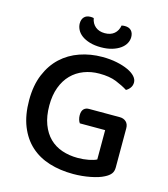

<svg xmlns="http://www.w3.org/2000/svg" viewBox="-120 -904 886 1012"><g transform="rotate(15 323.0 -398.0)"><path d="M582 -77Q582 -56 571.5 -42.5Q561 -29 539 -18Q513 -4 467 5Q421 14 373 14Q302 14 242.5 -4.5Q183 -23 140 -62Q97 -101 73 -161Q49 -221 49 -303Q49 -383 74 -443Q99 -503 141.5 -542.5Q184 -582 241.5 -602Q299 -622 364 -622Q407 -622 443 -614.5Q479 -607 505 -595Q531 -583 545 -567.5Q559 -552 559 -535Q559 -518 550 -505.5Q541 -493 528 -486Q501 -503 464 -518Q427 -533 371 -533Q326 -533 287 -518Q248 -503 219.5 -474Q191 -445 175 -402Q159 -359 159 -303Q159 -244 175.5 -200.5Q192 -157 220.5 -129Q249 -101 288.5 -87.5Q328 -74 374 -74Q406 -74 434 -79.5Q462 -85 477 -93V-253H339Q334 -259 330.5 -270.5Q327 -282 327 -294Q327 -317 337.5 -328Q348 -339 366 -339H534Q555 -339 568.5 -326.5Q582 -314 582 -291ZM342 -746Q374 -746 393.5 -762.5Q413 -779 418 -808Q423 -809 427 -809.5Q431 -810 436 -810Q459 -810 471 -797Q483 -784 483 -762Q483 -744 474 -727.5Q465 -711 447 -698Q429 -685 402.5 -677Q376 -669 342 -669Q307 -669 280.5 -677Q254 -685 236.5 -698Q219 -711 210.5 -728Q202 -745 202 -762Q202 -784 214 -797Q226 -810 249 -810Q254 -810 258 -809.5Q262 -809 266 -808Q271 -779 291 -762.5Q311 -746 342 -746Z"/></g></svg>

Font: Baloo Da 2 Medium
Style: Regular
Weight: 500
Designer: Noopur Datye, Sulekha Rajkumar and Ek Type
Foundry: Ek Type
Version: Version 1.640;hotconv 1.0.111;makeotfexe 2.5.65597; ttfautoh